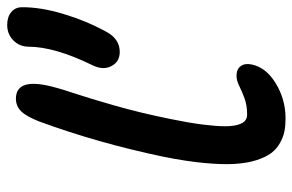

<svg xmlns="http://www.w3.org/2000/svg" viewBox="-164 -672 836 549"><g transform="rotate(-90 254.5 -397.0)"><path d="M380.9 -473.1Q353 -473.1 340.6 -496.8Q328.1 -520.5 342.8 -550.8Q396 -659.2 396 -734.9Q396.5 -760.3 414.3 -777.6Q432.1 -794.9 458 -794.9Q481.4 -794.9 495.1 -783.2Q508.8 -771.5 508.8 -752.9Q509.3 -699.7 489.7 -634.5Q470.2 -569.3 439 -512.2Q418.5 -473.1 380.9 -473.1ZM190.9 1Q170.4 1 154.1 -2.2Q137.7 -5.4 120.6 -14.9Q103.5 -24.4 91.8 -40Q80.1 -55.7 71.5 -82.3Q63 -108.9 60.8 -144.5Q58.6 -180.2 63.5 -231.9Q68.4 -283.7 81.1 -347.2Q120.6 -536.1 182.1 -703.1Q196.3 -739.7 211.2 -754.9Q226.1 -770 247.1 -770Q303.7 -770 285.2 -681.2Q279.8 -654.8 263.9 -606.9Q248 -559.1 227.3 -486.3Q206.5 -413.6 189 -327.1Q178.2 -274.4 173.3 -235.4Q168.5 -196.3 168.5 -172.4Q168.5 -148.4 173.1 -134Q177.7 -119.6 184.8 -114.3Q191.9 -108.9 202.1 -108.9Q228.5 -108.9 248.8 -116.5Q269 -124 284.2 -131.6Q299.3 -139.2 313 -139.2Q331.5 -139.2 340.3 -127.4Q349.1 -115.7 345.2 -96.2Q336.9 -54.7 291 -26.9Q245.1 1 190.9 1Z"/></g></svg>

Font: Shantell Sans Irregular Bouncy
Style: Italic
Weight: 500
Italic angle: -11.31°
Designer: Stephen Nixon, Anya Danilova, Shantell Martin
Foundry: Arrow Type
Version: Version 1.006;[9816181b4]